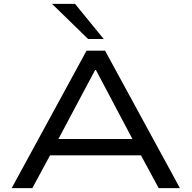

<svg xmlns="http://www.w3.org/2000/svg" viewBox="-20 -965 983 985"><path d="M40 0 424 -705H519L903 0H794L686 -200L740 -168H201L254 -200L146 0ZM468 -606 268 -230 234 -252H707L671 -230L472 -606ZM432 -765 247 -945H365L512 -765Z"/></svg>

Font: Nunito Sans 7pt Expanded
Style: Regular
Weight: 400
Width: 7
Designer: Vernon Adams
Foundry: Vernon Adams
Version: Version 3.101;gftools[0.9.27]